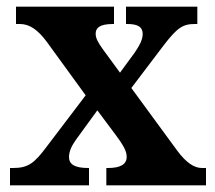

<svg xmlns="http://www.w3.org/2000/svg" viewBox="-20 -556 644 576"><path d="M10 0H247V-52H245C204 -52 187 -63 187 -85C187 -103 196 -120 208 -137L272 -225L325 -154C355 -114 360 -100 360 -85C360 -63 341 -52 304 -52H299V0H598V-52H586C563 -52 539 -67 511 -105L374 -292L471 -420C511 -472 528 -484 564 -484H572V-536H358V-484H361C389 -484 408 -478 408 -454C408 -436 398 -419 384 -398L340 -338L288 -409C274 -429 267 -441 267 -455C267 -471 277 -484 319 -484H322V-536H28V-484H40C69 -484 94 -466 120 -431L237 -270L120 -116C83 -66 64 -52 19 -52H10Z"/></svg>

Font: Noto Serif Bengali SemiCondensed
Style: Bold
Weight: 700
Width: 4
Designer: Juan Bruce, Universal Thirst, Indian Type Foundry and the Monotype Design Team.
Foundry: Monotype Imaging Inc.
Version: Version 2.003